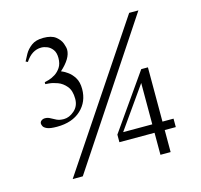

<svg xmlns="http://www.w3.org/2000/svg" viewBox="-103 -814 977 933"><g transform="rotate(-15 385.5 -347.5)"><path d="M150.4 7.3 624.5 -701.7H670.9L201.2 7.3ZM143.1 -257.8Q108.4 -257.8 93.3 -264.6Q78.1 -271.5 74.5 -279.8Q70.8 -288.1 70.8 -292.5Q70.8 -301.8 78.6 -307.4Q86.4 -313 96.2 -313Q110.8 -313 122.8 -305.9Q134.8 -298.8 149.2 -292Q163.6 -285.2 185.1 -285.2Q212.4 -285.2 237.8 -307.4Q263.2 -329.6 263.2 -366.2Q263.2 -407.7 244.6 -429.9Q226.1 -452.1 202.1 -460.9Q178.2 -469.7 159.7 -471.2Q141.1 -472.7 141.1 -472.7V-482.4Q147 -483.4 162.4 -487.8Q177.7 -492.2 194.6 -502.7Q211.4 -513.2 223.6 -531.7Q235.8 -550.3 235.8 -579.1Q235.8 -606 224.4 -621.3Q212.9 -636.7 197.3 -643.1Q181.6 -649.4 168 -649.4Q120.1 -649.4 87.4 -598.6L77.1 -603.5Q83.5 -616.7 95.2 -637.7Q106.9 -658.7 129.2 -675.5Q151.4 -692.4 189.5 -692.4Q230.5 -692.4 251.5 -675.8Q272.5 -659.2 279.8 -638.7Q287.1 -618.2 287.1 -606.9Q287.1 -563.5 231 -513.2Q244.1 -508.3 262.2 -495.8Q280.3 -483.4 294.2 -461.2Q308.1 -439 308.1 -403.8Q308.1 -339.8 263.9 -298.8Q219.7 -257.8 143.1 -257.8ZM592.8 3.9V-106.9H416V-145L610.4 -422.4H644V-149.4H699.7V-106.9H644V3.9ZM446.3 -149.4H592.8V-357.4Z"/></g></svg>

Font: Nuosu SIL
Style: Regular
Weight: 400
Designer: Peter Constable, Alex Kotlar, Peter Martin
Foundry: SIL International
Version: Version 2.300